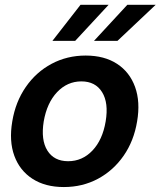

<svg xmlns="http://www.w3.org/2000/svg" viewBox="-20 -755 658 787"><path d="M241.7 11.7Q165.5 11.7 113.3 -22Q61 -55.7 38.8 -116.2Q16.6 -176.8 30.3 -257.3Q43.5 -337.4 85.7 -398.4Q127.9 -459.5 191.4 -493.4Q254.9 -527.3 331.1 -527.3Q407.7 -527.3 459.7 -493.4Q511.7 -459.5 533.7 -398.4Q555.7 -337.4 542 -257.3Q528.8 -177.2 486.8 -116.7Q444.8 -56.2 381.6 -22.2Q318.4 11.7 241.7 11.7ZM259.3 -94.2Q317.4 -94.2 358.9 -137.9Q400.4 -181.6 413.1 -257.3Q425.8 -333.5 398.4 -377.4Q371.1 -421.4 313.5 -421.4Q255.9 -421.4 214.1 -377.4Q172.4 -333.5 159.2 -257.3Q147 -181.2 174.3 -137.7Q201.7 -94.2 259.3 -94.2ZM365.2 -587.4 502 -735.4H618.2L461.4 -587.4ZM194.8 -587.4 310.1 -735.4H425.3L288.1 -587.4Z"/></svg>

Font: Inter Display Semi Bold
Style: Italic
Weight: 600
Italic angle: -9.39999°
Designer: Rasmus Andersson
Foundry: rsms
Version: Version 4.000;git-4fc901f